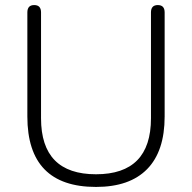

<svg xmlns="http://www.w3.org/2000/svg" viewBox="-20 -730 758 758"><path d="M359 8Q88 8 88 -270V-681Q88 -710 115 -710Q142 -710 142 -681V-263Q142 -42 359 -42Q576 -42 576 -263V-681Q576 -710 603 -710Q630 -710 630 -681V-270Q630 -133 561 -62.5Q492 8 359 8Z"/></svg>

Font: Nunito VF Beta Light
Style: Regular
Weight: 300
Designer: Vernon Adams
Foundry: newtypography
Version: Version 3.001